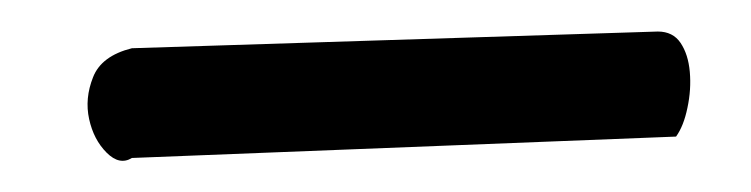

<svg xmlns="http://www.w3.org/2000/svg" viewBox="-20 -360 481 123"><path d="M64.5 -258.8Q56.6 -253.9 48.3 -262.2Q40 -270.5 37.1 -283.7Q34.2 -296.9 39.6 -310.5Q44.9 -324.2 64.5 -329.1L401.4 -339.8Q411.1 -339.8 416 -332.5Q420.9 -325.2 421.9 -314Q422.9 -302.7 420.4 -291Q418 -279.3 413.1 -272.5L64.5 -258.8Z"/></svg>

Font: Shadows Into Light Two
Style: Regular
Weight: 400
Designer: Kimberly Geswein
Foundry: Kimberly Geswein
Version: Version 1.003 2012